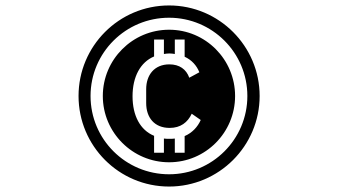

<svg xmlns="http://www.w3.org/2000/svg" viewBox="-20 -741 1240 704"><path d="M601 -232C594 -232 588 -232 581 -233V-181H545V-243C494 -264 466 -317 466 -388C466 -460 495 -513 545 -534V-596H581V-543C588 -544 594 -545 601 -545C608 -545 615 -544 621 -543V-596H657V-533C683 -521 701 -501 711 -476L674 -456C663 -487 638 -505 601 -505C546 -505 516 -466 516 -414V-363C516 -310 546 -272 602 -272C642 -272 668 -292 683 -324L716 -301C705 -276 685 -254 657 -242V-181H621V-233C615 -232 608 -232 601 -232ZM312 -389C312 -548 441 -676 600 -676C758 -676 887 -548 887 -389C887 -230 758 -102 600 -102C441 -102 312 -230 312 -389ZM357 -389C357 -255 466 -146 600 -146C734 -146 842 -255 842 -389C842 -523 734 -632 600 -632C466 -632 357 -523 357 -389ZM268 -389C268 -206 416 -57 600 -57C783 -57 932 -206 932 -389C932 -572 783 -721 600 -721C416 -721 268 -572 268 -389Z"/></svg>

Font: CryptoKit_GRILLE 1.4
Style: Regular
Weight: 400
Monospace: yes
Designer: Oceane Juvin
Foundry: http://www.head-geneve.ch
Version: Version 1.004